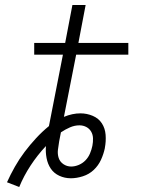

<svg xmlns="http://www.w3.org/2000/svg" viewBox="-20 -702 590 769"><path d="M57 47 8 28Q22 -3 39.5 -34Q57 -65 78.5 -93.5Q100 -122 124.5 -148.5Q149 -175 176 -197L232 -483H117V-530H241L270 -682H323L294 -530H494V-483H285L236 -234Q253 -241 269.5 -244.5Q286 -248 302 -248Q328 -248 351.5 -238Q375 -228 388 -208Q401 -188 403 -162Q405 -136 400 -110V-109Q395 -85 384.5 -62Q374 -39 355.5 -21.5Q337 -4 312 4Q287 12 264 12Q239 12 217.5 2Q196 -8 183.5 -26.5Q171 -45 166.5 -69Q162 -93 164 -117Q130 -81 102.5 -39Q75 3 57 47ZM265 -35Q280 -35 295.5 -41.5Q311 -48 322.5 -60Q334 -72 340.5 -87.5Q347 -103 350 -118Q353 -133 352.5 -148Q352 -163 345 -175Q338 -187 325.5 -193.5Q313 -200 298 -200Q279 -200 260.5 -192Q242 -184 224 -172L217 -136Q214 -119 212 -102Q210 -85 215 -69.5Q220 -54 234 -44.5Q248 -35 265 -35Z"/></svg>

Font: Lode Dark
Style: Italic
Weight: 400
Italic angle: -11°
Monospace: yes
Designer: Belleve Invis
Foundry: Belleve Invis
Version: Version 29.2.0; ttfautohint (v1.8.3)